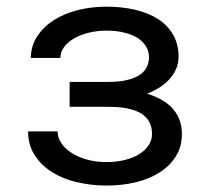

<svg xmlns="http://www.w3.org/2000/svg" viewBox="-20 -558 640 587"><path d="M65.9 -156.2Q65.9 -116.7 84.2 -86.7Q102.5 -56.6 131.3 -37.1Q165.5 -13.2 211.4 -2Q257.3 9.3 305.2 9.3Q354 9.3 396 -1Q438 -11.2 469.2 -31.7Q500.5 -51.8 518.3 -81.1Q536.1 -110.4 536.1 -148.4Q536.1 -173.8 527.6 -194.6Q519 -215.3 502.9 -231.4Q489.3 -244.6 470.9 -254.6Q452.6 -264.6 429.7 -271.5Q445.8 -277.8 460 -285.9Q474.1 -293.9 484.9 -303.2Q504.4 -319.8 515.1 -340.3Q525.9 -360.8 525.9 -384.3Q525.9 -422.4 509.8 -450.9Q493.7 -479.5 464.4 -499Q435.1 -518.1 394.5 -527.8Q354 -537.6 305.2 -537.6Q258.8 -537.6 217 -526.9Q175.3 -516.1 144 -496.1Q112.3 -475.6 93.5 -446.5Q74.7 -417.5 74.2 -380.9H164.6Q164.6 -398.9 176 -414.3Q187.5 -429.7 207 -440.9Q226.1 -451.7 251.5 -458Q276.9 -464.4 305.2 -464.4Q336.9 -464.4 361.3 -458Q385.7 -451.7 402.3 -440.9Q418.5 -429.7 427 -415Q435.5 -400.4 435.5 -383.8Q435.5 -367.2 429.2 -354Q422.9 -340.8 410.6 -331.5Q401.9 -325.2 390.4 -320.3Q378.9 -315.4 364.7 -312.5Q353.5 -310.1 339.8 -308.8Q326.2 -307.6 310.5 -307.6H192.9V-231.4H310.5Q325.7 -231.4 339.8 -230.5Q354 -229.5 366.2 -227.1Q378.4 -224.6 389.2 -221.2Q399.9 -217.8 408.7 -212.9Q426.3 -202.6 435.5 -186.8Q444.8 -170.9 444.8 -148.4Q444.8 -130.4 434.8 -114.7Q424.8 -99.1 406.7 -87.4Q388.2 -75.7 362.3 -69.1Q336.4 -62.5 305.2 -62.5Q273.4 -62.5 246.1 -70.1Q218.8 -77.6 198.7 -90.8Q178.7 -103.5 167.5 -120.4Q156.2 -137.2 156.2 -156.2Z"/></svg>

Font: RobotoMono Nerd Font
Style: Regular
Weight: 400
Monospace: yes
Designer: Google
Version: Version 3.000;Nerd Fonts 3.2.1